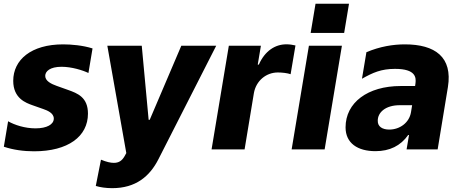

<svg xmlns="http://www.w3.org/2000/svg" viewBox="-22 -786 2417 1010"><path d="M157 9.9C336.3 9.9 440.7 -68.2 440.7 -188.2C440.7 -274.5 386 -295.1 335.2 -313.2L276.3 -334.2C248.6 -344.1 215.9 -359.4 215.9 -386.7C215.9 -410.9 241.1 -434.7 301.8 -434.7C354.4 -434.7 413.4 -416.5 443.2 -402L464.8 -531.2C413.4 -547.6 352.3 -552.6 310 -552.6C142 -552.6 47.6 -471.6 47.6 -360.8C47.6 -267.8 115.1 -244.7 148.4 -232.6L204.9 -212.7C226.2 -205.3 261 -191.8 261 -162.3C261 -131.4 224.4 -110.8 164.8 -110.8C109.4 -110.8 55.4 -128.2 20.6 -148.1L-1.8 -14.2C47.6 2.5 103.3 9.9 157 9.9Z M568.2 203.8C692.1 203.8 765.3 142 811.1 52.2L1115.4 -545.5H931.8L765.6 -155.9H759.9L723.7 -545.5H542.6L642.4 19.2L633.2 35.9C619 60.7 601.9 70.7 576.7 70.7C559.7 70.7 538.7 66.1 509.2 54L481.9 192.1C503.9 199.2 535.5 203.8 568.2 203.8Z M1090.9 0H1264.6L1313.6 -296.2C1324.9 -361.2 1378.2 -404.8 1439.6 -404.8C1461.3 -404.8 1490.8 -401.6 1506.7 -395.6L1532.3 -546.9C1517.8 -550.4 1501.1 -552.9 1484.7 -552.9C1425.1 -552.9 1371.4 -518.1 1339.5 -446H1333.8L1350.5 -545.5H1181.8Z M1637.8 -766.3 1612.2 -612.9H1788.4L1813.9 -766.3ZM1512.1 0H1685.7L1776.6 -545.5H1603Z M1953.1 9.2C2027.7 9.2 2085.2 -18.8 2125.4 -76H2129.6L2116.8 0H2280.2L2334.2 -328.1C2359.7 -485.8 2266.7 -552.6 2108 -552.6C2045.5 -552.6 1976.9 -541.5 1905.5 -511.4L1882.1 -371.8C1939.3 -403.8 1982.6 -423.7 2056.1 -423.7C2166.5 -423.7 2166.9 -377.1 2163.7 -348.7L2161.6 -333.5H2085.9C1912.3 -333.5 1795.8 -246.4 1795.8 -116.1C1795.8 -33 1859 9.2 1953.1 9.2ZM2025.9 -104.4C1989.3 -104.4 1964.5 -120 1965.2 -150.6C1964.5 -193.2 2004.3 -232.6 2081 -232.6H2146L2139.9 -195.3C2130.7 -139.9 2080.3 -104.4 2025.9 -104.4Z"/></svg>

Font: TID UI Extra Bold
Style: Italic
Weight: 800
Italic angle: -9.39999°
Designer: The TID Project Authors
Foundry: Bakken & Bæck
Version: Version 1.001;hotconv 1.0.109;makeotfexe 2.5.65596